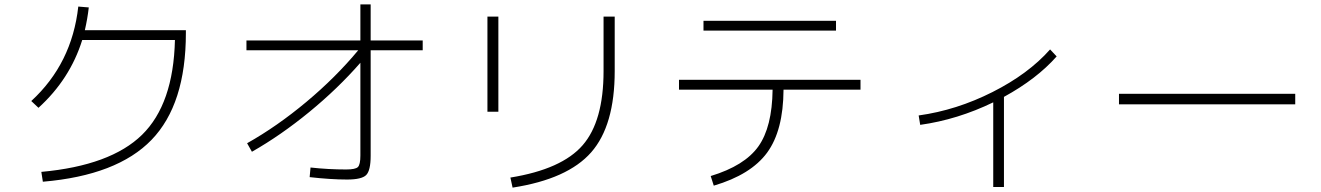

<svg xmlns="http://www.w3.org/2000/svg" viewBox="-20 -813 6040 878"><path d="M780 -630H356Q300 -451 156 -320L123 -351Q309 -522 338 -783L386 -779Q380 -727 368 -675H830V-662Q830 -336 673 -173.5Q516 -11 176 18L169 -27Q486 -56 629.5 -196.5Q773 -337 780 -630Z M1107 -628H1628V-793H1675V-628H1913V-583H1675V-101Q1675 -33 1654.5 -12.5Q1634 8 1567 8Q1493 8 1396 -3L1400 -47Q1482 -38 1563 -38Q1605 -38 1616.5 -49Q1628 -60 1628 -102V-526Q1525 -408 1394.5 -301Q1264 -194 1132 -119L1110 -158Q1247 -235 1381 -347Q1515 -459 1618 -583H1107Z M2740 -737H2791V-488Q2791 -239 2683.5 -116.5Q2576 6 2324 45L2314 -1Q2549 -39 2644.5 -149Q2740 -259 2740 -488ZM2209 -302V-737H2259V-302Z M3197 -673V-718H3803V-673ZM3085 -448H3915V-403H3563Q3562 -216 3488 -115Q3414 -14 3244 36L3230 -8Q3385 -55 3448 -143.5Q3511 -232 3513 -403H3085Z M4181 -285Q4354 -309 4518.5 -392Q4683 -475 4782 -587L4812 -555Q4721 -452 4571 -370V42H4522V-345Q4359 -266 4188 -242Z M5097 -336V-384H5903V-336Z"/></svg>

Font: M PLUS 1p Light
Style: Regular
Weight: 300
Version: Version 1.061